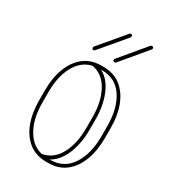

<svg xmlns="http://www.w3.org/2000/svg" viewBox="-174 -788 784 881"><g transform="rotate(30 218.0 -347.5)"><path d="M44 -278Q44 -344 63.5 -395Q83 -446 120.5 -475.5Q158 -505 213 -505H224Q278 -505 315.5 -475.5Q353 -446 372.5 -395Q392 -344 392 -278V-224Q392 -158 372.5 -106.5Q353 -55 315.5 -25.5Q278 4 224 4H213Q158 4 120.5 -25.5Q83 -55 63.5 -106.5Q44 -158 44 -224ZM62 -278V-224Q62 -130 101 -71.5Q140 -13 213 -13H224Q296 -13 335 -71.5Q374 -130 374 -224V-278Q374 -372 335.5 -430Q297 -488 224 -488H213Q139 -488 100.5 -430Q62 -372 62 -278ZM177 -484 194 -498Q252 -482 282 -421Q312 -360 312 -278V-224Q312 -143 284 -83.5Q256 -24 202 -4L177 -17Q234 -27 264.5 -83Q295 -139 295 -224V-278Q295 -362 264 -418Q233 -474 177 -484ZM250 -696Q252 -699 257 -699Q261 -699 263 -697Q265 -695 265 -691Q265 -687 264 -685L151 -551Q148 -548 145 -548Q141 -548 138.5 -550.5Q136 -553 136 -556Q136 -560 137 -562ZM361 -696Q363 -699 368 -699Q372 -699 374.5 -697Q377 -695 377 -691Q377 -687 375 -685L263 -551Q260 -548 256 -548Q252 -548 249.5 -550.5Q247 -553 247 -556Q247 -560 249 -562Z"/></g></svg>

Font: Libertine-Super Thin
Style: Regular
Weight: 100
Designer: Bastien Sozeau
Foundry: NBR — Bastien Sozeau
Version: Version 2.003;gftools[0.9.33]